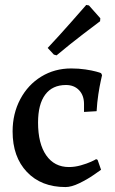

<svg xmlns="http://www.w3.org/2000/svg" viewBox="-20 -745 467 777"><path d="M31 -213Q31 -285 62 -343.5Q93 -402 147 -435Q201 -468 268 -468Q299 -468 325.5 -464Q352 -460 368.5 -455.5Q385 -451 389 -449L393 -441Q392 -436 387.5 -416Q383 -396 378 -363.5Q373 -331 371 -295L320 -292V-324Q320 -359 300 -380Q280 -401 247 -401Q192 -401 163 -362Q134 -323 134 -249Q134 -164 167 -116.5Q200 -69 259 -69Q283 -69 307.5 -76Q332 -83 348.5 -90.5Q365 -98 369 -101L375 -98L389 -58Q382 -53 357.5 -36Q333 -19 301 -3.5Q269 12 245 12Q147 12 89 -49Q31 -110 31 -213ZM198 -524 173 -551Q220 -601 267.5 -655Q315 -709 329 -725L340 -723L386 -671L385 -659Q370 -648 317 -607.5Q264 -567 209 -521Z"/></svg>

Font: Alegreya Medium
Style: Regular
Weight: 500
Designer: Juan Pablo del Peral
Foundry: Huerta Tipografica
Version: Version 2.007; ttfautohint (v1.6)